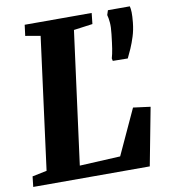

<svg xmlns="http://www.w3.org/2000/svg" viewBox="-83 -814 782 885"><g transform="rotate(-10 308.0 -371.5)"><path d="M1 0 6.5 -48.5 74.5 -62.5 155.5 -680 85.5 -692 92 -743H405.5L400 -692L311.5 -680L229.5 -59.5L420 -69L517.5 -280.5L598 -270L546.5 0ZM533 -507.5 463 -508.5 460.5 -520.5Q466 -539 470 -564.5Q474 -590 478.5 -630.5Q482.5 -663.5 480.5 -685.5Q478.5 -707.5 474.5 -721L481.5 -742.5H584Q587 -731.5 587.5 -714Q588 -696.5 585 -666.5Q581.5 -632 572.2 -602.8Q563 -573.5 552.5 -549.5Q542 -525.5 533 -507.5Z"/></g></svg>

Font: Merriweather 20pt ExtraBold
Style: Italic
Weight: 800
Italic angle: -7.8°
Version: Version 2.101